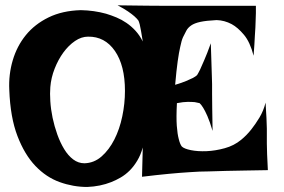

<svg xmlns="http://www.w3.org/2000/svg" viewBox="-20 -703 1087 736"><path d="M430.7 -682.6Q499 -681.6 544.9 -681.2Q590.8 -680.7 619.1 -680.7H669.9H960.9Q960.9 -667 960.9 -652.8Q960.9 -638.7 960 -626Q959 -611.3 959 -597.7Q958 -584 957 -566.4Q956.1 -551.8 955.1 -531.7Q954.1 -511.7 952.1 -489.3Q938.5 -542 915 -569.8Q891.6 -597.7 868.2 -610.4Q840.8 -625 810.5 -626Q770.5 -624 748 -619.1Q725.6 -614.3 712.9 -605.5Q700.2 -596.7 694.3 -585.4Q688.5 -574.2 681.6 -560.5Q675.8 -547.9 670.9 -523.4Q666 -502.9 661.1 -467.8Q656.2 -432.6 651.4 -377.9Q677.7 -385.7 693.8 -392.6Q710 -399.4 719.7 -404.3Q730.5 -410.2 735.4 -415Q739.3 -420.9 747.1 -436.5Q752.9 -450.2 763.2 -473.1Q773.4 -496.1 788.1 -537.1Q790 -492.2 790.5 -462.9Q791 -433.6 792 -415Q793 -393.6 793 -380.9V-343.8Q793 -323.2 793.5 -288.6Q793.9 -253.9 794.9 -201.2Q784.2 -237.3 774.9 -258.3Q765.6 -279.3 758.8 -290Q751 -302.7 745.1 -307.6Q738.3 -309.6 726.6 -311.5Q715.8 -312.5 699.7 -312.5Q683.6 -312.5 658.2 -307.6Q655.3 -252.9 657.7 -220.7Q660.2 -188.5 665 -170.9Q669.9 -150.4 676.8 -141.6Q685.5 -132.8 711.9 -127.4Q738.3 -122.1 772 -123.5Q805.7 -125 841.3 -134.8Q877 -144.5 904.3 -167Q925.8 -184.6 943.4 -207Q959 -226.6 974.6 -252.4Q990.2 -278.3 998 -309.6Q1000 -274.4 1001.5 -250Q1002.9 -225.6 1002.9 -210V-181.6V-152.3Q1002.9 -136.7 1003.9 -111.8Q1004.9 -86.9 1006.8 -50.8Q960.9 -49.8 919.9 -49.3Q878.9 -48.8 847.7 -47.9Q810.5 -46.9 779.3 -45.9Q746.1 -45.9 707 -43Q672.9 -41 626.5 -36.6Q580.1 -32.2 524.4 -25.4L527.3 -137.7Q519.5 -109.4 506.3 -87.4Q493.2 -65.4 477.1 -49.3Q460.9 -33.2 442.4 -22.5Q423.8 -11.7 406.2 -4.9Q364.3 11.7 314.5 13.7Q260.7 13.7 209 -4.9Q157.2 -23.4 115.7 -66.9Q74.2 -110.4 46.9 -181.6Q19.5 -252.9 15.6 -358.4Q12.7 -417 28.8 -471.7Q44.9 -526.4 79.1 -568.4Q113.3 -610.4 166 -636.2Q218.8 -662.1 290 -664.1Q340.8 -663.1 386.7 -650.4Q406.2 -644.5 426.3 -636.2Q446.3 -627.9 464.8 -615.2Q483.4 -602.5 499.5 -585Q515.6 -567.4 527.3 -543.9Q523.4 -569.3 520.5 -585Q517.6 -600.6 515.6 -609.4Q512.7 -620.1 510.7 -624Q505.9 -630.9 495.1 -640.6Q486.3 -648.4 470.7 -659.2Q455.1 -669.9 430.7 -682.6ZM172.9 -369.1Q170.9 -345.7 172.9 -314.9Q174.8 -284.2 181.6 -251.5Q188.5 -218.8 199.7 -187.5Q210.9 -156.2 226.1 -131.3Q241.2 -106.4 260.7 -91.8Q280.3 -77.1 303.7 -77.1Q340.8 -78.1 369.6 -103.5Q398.4 -128.9 418.5 -168.5Q438.5 -208 448.7 -256.8Q459 -305.7 459 -354.5Q459 -452.1 420.4 -507.8Q381.8 -563.5 317.4 -562.5Q292 -562.5 267.6 -545.9Q243.2 -529.3 223.1 -502Q203.1 -474.6 189.5 -439.9Q175.8 -405.3 172.9 -369.1Z"/></svg>

Font: Irish Grover
Style: Regular
Weight: 400
Designer: Squid
Foundry: Font Diner, Inc DBA Sideshow
Version: Version 1.001